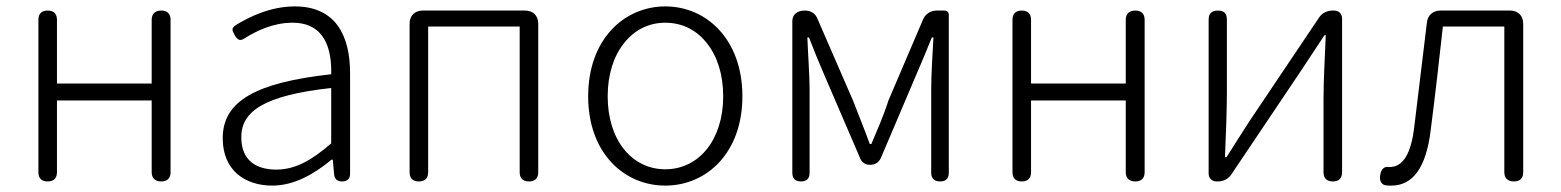

<svg xmlns="http://www.w3.org/2000/svg" viewBox="-20 -567 4879 600"><path d="M513 -267V-505C513 -524 503 -534 484 -534C465 -534 454 -524 454 -505V-306H158V-505C158 -524 148 -534 129 -534C110 -534 100 -524 100 -505V-29C100 -10 110 0 129 0C148 0 158 -10 158 -29V-253H306H454V-29C454 -10 465 0 484 0C503 0 513 -10 513 -29V-267Z M1074 -253V-338C1074 -456 1029 -547 901 -547C825 -547 758 -514 716 -488C703 -479 705 -472 713 -458C722 -443 729 -437 744 -447C782 -471 834 -496 894 -496C995 -496 1017 -414 1015 -335C781 -309 676 -252 676 -135C676 -35 745 13 831 13C900 13 963 -24 1016 -68H1020L1024 -23C1025 -8 1034 0 1049 0C1065 0 1074 -8 1074 -24V-169ZM1015 -248V-205V-119C953 -65 902 -37 843 -37C783 -37 734 -64 734 -138C734 -219 805 -269 1015 -292Z M1260 -267V-29C1260 -10 1270 0 1289 0C1308 0 1318 -10 1318 -29V-484H1604V-29C1604 -10 1614 0 1633 0C1652 0 1662 -10 1662 -29V-493C1662 -518 1646 -534 1621 -534H1461H1301C1276 -534 1260 -518 1260 -493Z M1890 -473C1846 -425 1818 -355 1818 -266C1818 -89 1930 13 2059 13C2188 13 2300 -89 2300 -266C2300 -355 2272 -425 2228 -473C2184 -521 2124 -547 2059 -547C1995 -547 1934 -521 1890 -473ZM1930 -432C1962 -473 2007 -496 2059 -496C2112 -496 2157 -473 2189 -432C2221 -392 2240 -335 2240 -266C2240 -130 2164 -38 2059 -38C1954 -38 1879 -130 1879 -266C1879 -335 1898 -392 1930 -432Z M2456 -267V-27C2456 -9 2465 0 2483 0C2501 0 2510 -9 2510 -27V-288C2510 -331 2505 -397 2503 -450H2508C2523 -411 2539 -372 2555 -335L2669 -70C2674 -59 2685 -52 2697 -52H2700C2715 -52 2727 -60 2733 -74L2844 -335C2860 -372 2876 -410 2892 -450H2897C2894 -397 2890 -331 2890 -288V-27C2890 -9 2900 0 2918 0C2936 0 2945 -9 2945 -27V-520C2945 -529 2940 -534 2931 -534H2910H2907C2888 -534 2871 -523 2864 -505L2756 -252C2742 -207 2722 -162 2703 -117H2698C2682 -162 2663 -207 2646 -252L2533 -512C2526 -527 2511 -534 2495 -534C2473 -534 2456 -523 2456 -501Z M3557 -267V-505C3557 -524 3547 -534 3528 -534C3509 -534 3498 -524 3498 -505V-306H3202V-505C3202 -524 3192 -534 3173 -534C3154 -534 3144 -524 3144 -505V-29C3144 -10 3154 0 3173 0C3192 0 3202 -10 3202 -29V-253H3350H3498V-29C3498 -10 3509 0 3528 0C3547 0 3557 -10 3557 -29V-267Z M3757 -267V-25C3757 -10 3767 0 3782 0H3786C3803 0 3819 -8 3828 -22L4043 -342C4065 -375 4097 -424 4119 -457H4123C4120 -387 4116 -315 4116 -256V-29C4116 -10 4126 0 4145 0C4164 0 4174 -10 4174 -29V-267V-509C4174 -524 4164 -534 4149 -534H4144C4127 -534 4111 -526 4102 -512L3887 -192C3866 -159 3834 -110 3813 -76H3808C3811 -147 3814 -219 3814 -277V-506C3814 -525 3805 -534 3786 -534C3767 -534 3757 -525 3757 -506Z M4740 -267V-493C4740 -518 4724 -534 4699 -534H4591H4481C4458 -534 4441 -519 4439 -496C4426 -388 4413 -281 4400 -174C4390 -85 4364 -45 4322 -45C4321 -45 4320 -45 4320 -45C4306 -48 4297 -38 4294 -24C4290 -8 4293 8 4309 12C4314 13 4321 13 4328 13C4395 13 4437 -43 4451 -161C4465 -269 4477 -376 4489 -484H4681V-29C4681 -10 4692 0 4711 0C4730 0 4740 -10 4740 -29V-267Z"/></svg>

Font: GenSenRounded2 TW L
Style: Regular
Weight: 300
Version: Version 2.100;PS 2.1;hotconv 16.6.51;makeotf.lib2.5.65220 DE